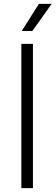

<svg xmlns="http://www.w3.org/2000/svg" viewBox="-20 -965 285 985"><path d="M89.5 0V-740H149V0ZM91.5 -806 179.5 -945H245L146 -806Z"/></svg>

Font: Encode Sans Condensed Thin Light
Style: Regular
Weight: 300
Version: Version 3.002